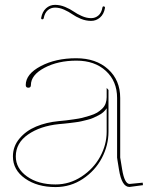

<svg xmlns="http://www.w3.org/2000/svg" viewBox="-20 -760 615 783"><path d="M403.8 -733.9Q408.2 -732.9 408.2 -728Q403.8 -702.1 387.9 -688.5Q372.1 -674.8 351.6 -674.8Q330.1 -674.8 309.6 -683.3Q289.1 -691.9 274.9 -701.9Q260.7 -711.9 241.7 -720.5Q222.7 -729 204.6 -729Q187 -729 174.6 -718Q162.1 -707 158.2 -685.5Q157.2 -681.2 151.9 -681.2Q150.4 -681.2 148.9 -682.6Q147.5 -684.1 147.9 -687Q152.3 -711.9 167.7 -726.1Q183.1 -740.2 204.6 -740.2Q225.1 -740.2 245.6 -731.7Q266.1 -723.1 280.3 -713.1Q294.4 -703.1 313.7 -694.6Q333 -686 351.6 -686Q368.7 -686 381.3 -696.8Q394 -707.5 397.9 -730Q397.9 -731.4 399.4 -732.9Q400.9 -734.4 403.8 -733.9ZM562 -15.1 563 -4.9 508.3 2.4H507.8Q476.6 2.4 465.3 -67.9Q464.4 -73.2 462.4 -85.9Q460.4 -98.6 459 -106.9Q457.5 -115.2 457.5 -117.2V-360.4Q457.5 -428.7 411.9 -470.7Q366.2 -512.7 292 -512.7Q216.3 -512.7 161.1 -483.4Q106 -454.1 106 -413.1Q106 -402.3 95.7 -402.3Q85 -402.3 85 -413.1Q85 -458 146 -490.2Q207 -522.5 290.5 -522.5Q371.6 -522.5 420.9 -477.8Q470.2 -433.1 470.2 -360.4V-117.7L478 -69.8Q487.8 -10.3 508.3 -9.8ZM415 -318.4Q409.2 -309.6 400.9 -302.2Q392.6 -294.9 381.1 -289.3Q369.6 -283.7 360.4 -279.3Q351.1 -274.9 335.7 -271.2Q320.3 -267.6 311.8 -265.4Q303.2 -263.2 285.6 -261Q268.1 -258.8 262.7 -258.1Q257.3 -257.3 239.7 -255.6Q222.2 -253.9 220.7 -253.9Q144 -246.1 94.2 -211.4Q44.4 -176.8 44.4 -122.1Q44.4 -73.2 90.1 -40.5Q135.7 -7.8 206.5 -7.8Q263.7 -7.8 312.5 -39.8Q361.3 -71.8 388.2 -120.8Q415 -169.9 415 -222.7ZM415 -401.4 422.4 -393.1V-222.7Q422.4 -167 395.3 -115.5Q368.2 -64 317.9 -30.5Q267.6 2.9 206.5 2.9Q131.8 2.9 82.3 -32Q32.7 -66.9 32.7 -122.1Q32.7 -163.1 59.3 -194.8Q85.9 -226.6 127.2 -243.9Q168.5 -261.2 219.7 -266.1Q240.7 -268.1 249 -269Q257.3 -270 280 -273.2Q302.7 -276.4 314.7 -279.3Q326.7 -282.2 345.7 -288.1Q364.7 -293.9 375.7 -300.5Q386.7 -307.1 397 -317.1Q407.2 -327.1 411.1 -339.4Q415 -351.1 415 -363.8Z"/></svg>

Font: ZnikomitNo25
Style: Regular
Weight: 100
Designer: gluk
Foundry: gluk
Version: Version 0.56